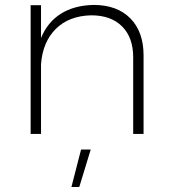

<svg xmlns="http://www.w3.org/2000/svg" viewBox="-20 -542 688 777"><path d="M358.9 -522Q454.1 -522 507.6 -467.5Q561 -413.1 561 -317.9V0H519V-310.1Q519 -390.1 474.1 -435.1Q429.2 -480 349.1 -480Q259.3 -478 206.1 -425.3Q152.8 -372.6 146 -282.2V0H104V-521H146V-388.2Q172.4 -452.6 226.6 -486.6Q280.8 -520.5 358.9 -522ZM269 214.8 308.1 63H347.2L300.8 214.8Z"/></svg>

Font: Montserrat-Arabic ExtraLight
Style: Regular
Weight: 275
Designer: Mohamed Gaber
Foundry: Kief Type Foundry
Version: Version 5.008;PS 005.008;hotconv 1.0.88;makeotf.lib2.5.64775